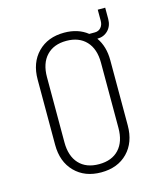

<svg xmlns="http://www.w3.org/2000/svg" viewBox="-120 -898 841 996"><g transform="rotate(-15 300.0 -400.0)"><path d="M300 10Q212 10 158.5 -44.5Q105 -99 105 -190V-540Q105 -631 158.5 -685.5Q212 -740 300 -740Q375 -740 425 -700H455Q475 -700 487.5 -714Q500 -728 500 -750V-810H540V-750Q540 -712 517 -688.5Q494 -665 459 -665Q495 -614 495 -540V-190Q495 -99 442 -44.5Q389 10 300 10ZM300 -34Q369 -34 407 -75Q445 -116 445 -190V-540Q445 -614 406.5 -655Q368 -696 300 -696Q232 -696 193.5 -655Q155 -614 155 -540V-190Q155 -116 193 -75Q231 -34 300 -34Z"/></g></svg>

Font: Tiny Thin
Style: Regular
Weight: 100
Monospace: yes
Designer: Philipp Nurullin, Konstantin Bulenkov
Foundry: JetBrains
Version: Version 2.251; ttfautohint (v1.8.4.7-5d5b)